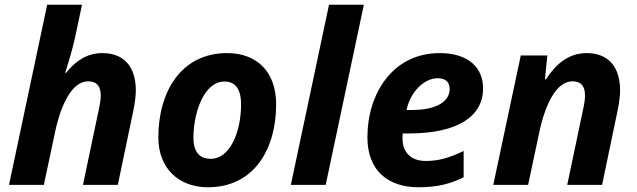

<svg xmlns="http://www.w3.org/2000/svg" viewBox="-20 -780 2687 810"><path d="M18 0H165L213 -226C238 -342 285 -437 352 -437C387 -437 405 -418 405 -377C405 -361 402 -341 397 -319L330 0H477L542 -311C549 -344 553 -375 553 -399C553 -495 506 -556 412 -556C347 -556 299 -523 259 -473H255C268 -513 289 -583 298 -628L326 -760H179Z M857 10C1055 10 1145 -155 1145 -340C1145 -476 1065 -556 938 -556C744 -556 648 -393 648 -200C648 -70 734 10 857 10ZM869 -110C820 -110 796 -141 796 -200C796 -299 838 -436 927 -436C979 -436 997 -395 997 -340C997 -222 950 -110 869 -110Z M1207 0H1354L1515 -760H1368Z M1746 10C1824 10 1879 -4 1936 -32V-143C1872 -113 1832 -101 1775 -101C1713 -101 1678 -138 1678 -197C1678 -204 1678 -209 1679 -217H1704C1916 -217 2018 -292 2018 -407C2018 -494 1957 -556 1835 -556C1636 -556 1530 -384 1530 -201C1530 -59 1618 10 1746 10ZM1717 -316H1695C1712 -395 1771 -450 1826 -450C1858 -450 1877 -435 1877 -404C1877 -357 1830 -316 1717 -316Z M2061 0H2208L2256 -226C2281 -342 2328 -437 2395 -437C2430 -437 2448 -418 2448 -377C2448 -361 2445 -341 2440 -319L2373 0H2520L2585 -311C2592 -344 2596 -375 2596 -399C2596 -495 2549 -556 2455 -556C2379 -556 2325 -510 2283 -445H2279L2289 -546H2177Z"/></svg>

Font: Noto Sans
Style: Bold Italic
Weight: 700
Italic angle: -12°
Designer: Monotype Design Team
Foundry: Monotype Imaging Inc.
Version: Version 2.013